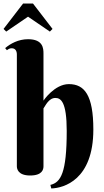

<svg xmlns="http://www.w3.org/2000/svg" viewBox="-33 -981 586 1082"><path d="M212 -679C212 -708 210 -760 125 -760C70 -760 26 -735 -4 -710L6 -698C15 -705 22 -709 33 -709C54 -709 62 -693 62 -674V-44C62 -30 68 8 137 8C206 8 212 -27 212 -44V-370C222 -383 241 -429 279 -429C310 -429 343 -407 343 -243C343 -5 309 47 251 61L256 81C326 79 493 33 493 -251C493 -445 443 -507 355 -507C274 -507 212 -414 212 -414ZM97 -961 -13 -818 2 -803 125 -887 248 -803 263 -818 153 -961Z"/></svg>

Font: Berkshire Swash
Style: Regular
Weight: 700
Designer: Astigmatic (AOETI)
Foundry: Astigmatic (AOETI)
Version: Version 1.000